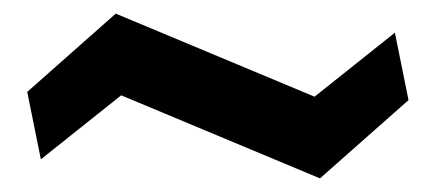

<svg xmlns="http://www.w3.org/2000/svg" viewBox="-20 -470 640 282"><path d="M40 -236 20 -335 150 -450 442 -328 560 -422 580 -323 450 -208 158 -330Z"/></svg>

Font: Tektur Medium
Style: Regular
Weight: 500
Designer: Adam Jagosz
Foundry: Adam Jagosz
Version: Version 1.005;gftools[0.9.30]